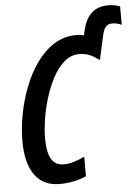

<svg xmlns="http://www.w3.org/2000/svg" viewBox="-58 -903 697 959"><g transform="rotate(-5 290.0 -424.0)"><path d="M203 10Q120 10 77.5 -49.5Q35 -109 35 -220Q35 -283 48 -352.5Q61 -422 86.5 -488Q112 -554 150 -607.5Q188 -661 238 -692.5Q288 -724 350 -724Q370 -724 387 -719L395 -751Q422 -858 520 -858Q542 -858 555 -855Q568 -852 580 -847V-755Q568 -761 556 -763.5Q544 -766 534 -766Q512 -766 501 -753.5Q490 -741 484 -715L456 -589Q428 -610 405 -619Q382 -628 357 -628Q313 -628 279.5 -598.5Q246 -569 221.5 -522Q197 -475 180.5 -420.5Q164 -366 156.5 -314.5Q149 -263 149 -227Q149 -153 169 -119.5Q189 -86 230 -86Q256 -86 282 -94Q308 -102 336 -115V-17Q305 -3 270 3.5Q235 10 203 10Z"/></g></svg>

Font: Noto Sans ExtraCondensed SemiBold
Style: Italic
Weight: 600
Width: 2
Italic angle: -12°
Designer: Monotype Design Team
Foundry: Monotype Imaging Inc.
Version: Version 2.013; ttfautohint (v1.8.4.7-5d5b)